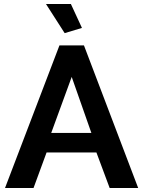

<svg xmlns="http://www.w3.org/2000/svg" viewBox="-20 -936 712 956"><path d="M276 -710H398L668 0H526L460 -177H212L147 0H5ZM435 -274 337 -553 235 -274ZM209 -916H333L388 -797L302 -771Z"/></svg>

Font: Oxford Sans
Style: Bold
Weight: 700
Designer: Matt McInerney, Pablo Impallari, Rodrigo Fuenzalida
Foundry: Matt McInerney, Pablo Impallari, Rodrigo Fuenzalida
Version: Version 3.000g; ttfautohint (v1.5) -l 8 -r 28 -G 28 -x 14 -D